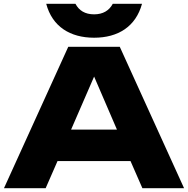

<svg xmlns="http://www.w3.org/2000/svg" viewBox="-20 -998 997 1018"><path d="M342 -750 1 0H222L285 -144H672L735 0H956L615 -750ZM357 -311 479 -592 600 -311ZM225 -978C257 -857 352 -798 479 -798C606 -798 700 -857 733 -978H578C559 -942 526 -922 479 -922C431 -922 399 -942 380 -978Z"/></svg>

Font: Bounded
Style: Bold
Weight: 700
Designer: Vlad Churkin
Version: Version 3.0